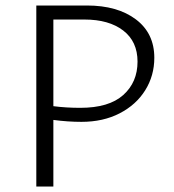

<svg xmlns="http://www.w3.org/2000/svg" viewBox="-20 -678 633 698"><path d="M541 -468Q541 -403 508 -350Q475 -297 415 -266Q355 -235 276 -235Q227 -235 174 -242V0H112V-658H296Q407 -658 474 -607.5Q541 -557 541 -468ZM480 -454Q480 -527 428 -567Q376 -607 287 -607H174V-292Q220 -286 272 -286Q376 -286 428 -332.5Q480 -379 480 -454Z"/></svg>

Font: Isabella Sans
Style: Regular
Weight: 400
Designer: Original fonts by Christian Thalmann (Catharsis Fonts), Modifications by Cristiano Sobral
Version: Version 0.002;July 12, 2020;FontCreator 13.0.0.2655 64-bit; 